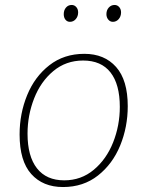

<svg xmlns="http://www.w3.org/2000/svg" viewBox="-20 -747 593 774"><path d="M495 -319Q495 -235 464.5 -160.5Q434 -86 375 -39.5Q316 7 234 7Q153 7 106 -45.5Q59 -98 59 -205Q59 -289 89.5 -363.5Q120 -438 179 -484Q238 -530 320 -530Q401 -530 448 -477Q495 -424 495 -319ZM91 -208Q91 -117 129 -68.5Q167 -20 239 -20Q307 -20 358 -62.5Q409 -105 436 -173Q463 -241 463 -316Q463 -407 425.5 -455Q388 -503 315 -503Q246 -503 195 -460.5Q144 -418 117.5 -350Q91 -282 91 -208ZM237 -690Q237 -706 246 -716.5Q255 -727 269 -727Q280 -727 287.5 -718.5Q295 -710 295 -697Q295 -681 285.5 -670Q276 -659 262 -659Q251 -659 244 -667.5Q237 -676 237 -690ZM409 -690Q409 -706 418.5 -716.5Q428 -727 442 -727Q453 -727 460.5 -718.5Q468 -710 468 -697Q468 -681 458.5 -670Q449 -659 435 -659Q424 -659 416.5 -668Q409 -677 409 -690Z"/></svg>

Font: Bitter Pro ExtraLight
Style: Italic
Weight: 275
Italic angle: -9°
Designer: Sol Matas, and Bitter project Authors
Foundry: Sol Matas
Version: Version 1.010